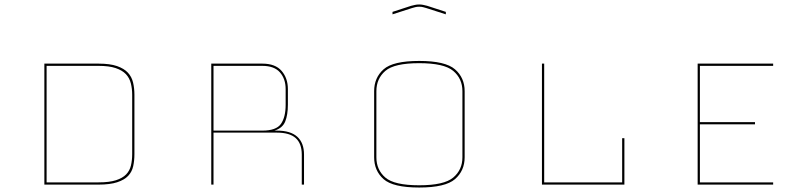

<svg xmlns="http://www.w3.org/2000/svg" viewBox="-20 -914 3610 857"><path d="M178 -90V-630H420Q471 -630 502.5 -619Q534 -608 551 -589.5Q568 -571 574 -545.5Q580 -520 580 -491V-226Q580 -197 574.5 -172Q569 -147 552 -129Q535 -111 503 -100.5Q471 -90 420 -90ZM420 -620H188V-100H420Q468 -100 497.5 -109.5Q527 -119 543 -135.5Q559 -152 564.5 -175.5Q570 -199 570 -226V-491Q570 -518 564 -542Q558 -566 542 -583Q526 -600 496.5 -610Q467 -620 420 -620Z M1151 -620H933V-331H1151Q1213 -331 1234 -361Q1255 -391 1255 -446V-516Q1255 -562 1229.5 -591Q1204 -620 1151 -620ZM933 -90H923V-630H1151Q1209 -630 1237 -597.5Q1265 -565 1265 -516V-447Q1265 -401 1253 -371.5Q1241 -342 1205 -331H1216Q1277 -331 1307 -303.5Q1337 -276 1337 -224V-90H1327V-224Q1327 -273 1300 -297.5Q1273 -322 1216 -322H933Z M2054 -212Q2054 -152 2011 -114.5Q1968 -77 1851 -77Q1734 -77 1692 -114.5Q1650 -152 1650 -212V-507Q1650 -567 1692 -604.5Q1734 -642 1851 -642Q1968 -642 2011 -604.5Q2054 -567 2054 -507ZM1660 -212Q1660 -156 1700 -121.5Q1740 -87 1851 -87Q1962 -87 2003 -121.5Q2044 -156 2044 -212V-507Q2044 -563 2003 -597.5Q1962 -632 1851 -632Q1740 -632 1700 -597.5Q1660 -563 1660 -507ZM1970 -850 1883 -878Q1876 -880 1868.5 -882Q1861 -884 1851 -884Q1841 -884 1833.5 -882Q1826 -880 1819 -878L1732 -850V-861L1815 -888Q1824 -890 1832 -892Q1840 -894 1851 -894Q1862 -894 1870 -892Q1878 -890 1887 -888L1970 -861Z M2399 -90V-630H2409V-100H2757V-297H2767V-90Z M3431 -100V-90H3094V-630H3431V-620H3104V-369H3350V-359H3104V-100Z"/></svg>

Font: Bungee Hairline
Style: Regular
Weight: 400
Designer: David Jonathan Ross
Foundry: David Jonathan Ross
Version: Version 1.001;PS 1.0;hotconv 1.0.72;makeotf.lib2.5.5900